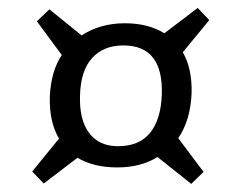

<svg xmlns="http://www.w3.org/2000/svg" viewBox="-20 -553 579 478"><path d="M104 -312Q106.9 -376 133.8 -416L71.8 -500L103 -529.8L183.1 -464.8Q229.5 -495.1 291 -495.1Q348.6 -495.1 389.2 -470.2L472.2 -533.2L501 -502.9L435.1 -422.9Q458.5 -382.8 457 -320.8Q454.1 -253.4 423.8 -209L486.8 -125L456.1 -95.2L372.1 -162.1Q330.6 -136.2 272 -136.2Q212.9 -136.2 172.9 -160.2L88.9 -96.2L60.1 -126L127 -208Q102.5 -248.5 104 -312ZM179.2 -314.9Q177.2 -254.9 201.9 -221.9Q226.6 -189 273.9 -189Q326.2 -189 353.3 -221.9Q380.4 -254.9 382.8 -316.9Q387.2 -439.9 287.1 -439.9Q237.8 -439.9 209.2 -408.4Q180.7 -377 179.2 -314.9Z"/></svg>

Font: Literata Book
Style: Italic
Weight: 400
Italic angle: -3°
Designer: Latin by Veronika Burian and Jose Scaglione. Greek by Irene Vlachou. Cyrillic by Vera Evstafieva
Foundry: TypeTogether
Version: Version 1.003;PS 001.003;hotconv 1.0.88;makeotf.lib2.5.64775